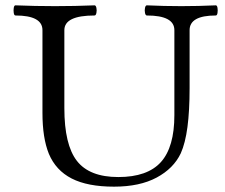

<svg xmlns="http://www.w3.org/2000/svg" viewBox="-20 -686 843 719"><path d="M407 13Q308 13 248.5 -17.5Q189 -48 163 -110Q139 -169 139 -263V-573Q139 -628 38 -628Q33 -628 31.5 -637.5Q30 -647 31.5 -656.5Q33 -666 38 -666Q112 -663 186 -663Q261 -663 334 -666Q339 -666 341 -656.5Q343 -647 341 -637.5Q339 -628 334 -628Q221 -628 221 -573V-281Q221 -144 268 -83.5Q315 -23 423 -23Q532 -23 582.5 -79Q633 -135 633 -255V-573Q633 -628 530 -628Q525 -628 523 -637.5Q521 -647 523 -656.5Q525 -666 530 -666Q595 -663 659 -663Q723 -663 788 -666Q793 -666 794.5 -656.5Q796 -647 794.5 -637.5Q793 -628 788 -628Q690 -628 690 -573V-356Q690 -271 682 -210.5Q674 -150 657 -112Q630 -55 566.5 -21Q503 13 407 13Z"/></svg>

Font: Junicode SmExp
Style: Regular
Weight: 400
Width: 6
Designer: Peter S. Baker
Version: Version 2.205; ttfautohint (v1.8.4)